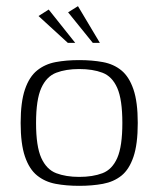

<svg xmlns="http://www.w3.org/2000/svg" viewBox="-20 -598 514 623"><path d="M237 5Q195 5 160.5 -1.5Q126 -8 100.5 -28.5Q75 -49 61 -90Q47 -131 47 -199Q47 -267 61 -308Q75 -349 100.5 -369.5Q126 -390 160.5 -396.5Q195 -403 237 -403Q279 -403 314 -396.5Q349 -390 374 -369.5Q399 -349 413 -308Q427 -267 427 -199Q427 -130 413 -89Q399 -48 374 -28Q349 -8 314 -1.5Q279 5 237 5ZM237 -24Q281 -24 312.5 -36Q344 -48 360.5 -85.5Q377 -123 377 -199Q377 -275 360.5 -312.5Q344 -350 312.5 -362Q281 -374 237 -374Q194 -374 162.5 -362Q131 -350 114 -312.5Q97 -275 97 -199Q97 -123 114 -85.5Q131 -48 162.5 -36Q194 -24 237 -24ZM200 -459 105 -546 138 -567 224 -459ZM281 -459 201 -558 233 -578 304 -459Z"/></svg>

Font: Genos Light
Style: Regular
Weight: 300
Designer: Robert E. Leuschke
Foundry: Robert E. Leuschke
Version: Version 1.010